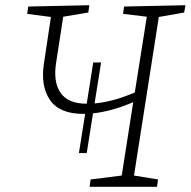

<svg xmlns="http://www.w3.org/2000/svg" viewBox="-20 -715 730 735"><path d="M282 -129 306 -279Q303 -279 299 -279Q208 -279 171.5 -332Q135 -385 148 -471L175 -650L84 -662L88 -690L322 -695L318 -667L222 -651L195 -476Q183 -401 212 -359.5Q241 -318 312 -318L337 -476H367L342 -319Q412 -325 496 -361L542 -651L451 -662L455 -690L690 -695L685 -667L588 -650L493 -43L585 -28L581 0H323L327 -28L446 -43L490 -324Q409 -289 336 -281L312 -129Z"/></svg>

Font: Bitter Light
Style: Italic
Weight: 300
Italic angle: -9°
Designer: Sol Matas, and Bitter project Authors
Foundry: Sol Matas
Version: Version 2.001